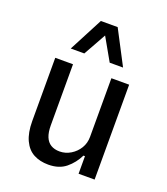

<svg xmlns="http://www.w3.org/2000/svg" viewBox="-138 -840 820 945"><g transform="rotate(20 272.0 -367.5)"><path d="M225 9Q181 9 148 -8.5Q115 -26 96.5 -65.5Q78 -105 78 -166V-497H171V-177Q171 -141 180.5 -117.5Q190 -94 209 -82.5Q228 -71 255 -71Q286 -71 313 -87.5Q340 -104 356 -130.5Q372 -157 372 -190V-497H465V0H381V-92H373Q352 -49 316.5 -20Q281 9 225 9ZM134 -566 227 -744H315L408 -566H338L271 -684L205 -566Z"/></g></svg>

Font: Nunito Sans 7pt Condensed Medium
Style: Regular
Weight: 500
Width: 3
Designer: Vernon Adams
Foundry: Vernon Adams
Version: Version 3.101;gftools[0.9.27]